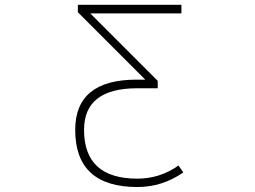

<svg xmlns="http://www.w3.org/2000/svg" viewBox="-20 -752 1040 784"><path d="M323.2 -221.7Q323.2 -22.5 541 -22.5Q632.8 -22.5 709 -76.2L728.5 -47.9Q642.6 11.7 541 11.7Q287.1 11.7 287.1 -221.7Q287.1 -426.8 538.1 -426.8H573.2L297.9 -702.1V-732.4H720.7V-697.3H348.6L624 -421.9V-391.6H538.1Q323.2 -390.6 323.2 -221.7Z"/></svg>

Font: Gen Shin Gothic Monospace ExtraLight
Style: Regular
Weight: 200
Designer: [Source Han Sans]
Ryoko NISHIZUKA  (kana & ideographs); Paul D. Hunt (Latin, Greek & Cyrillic); Wenlong ZHANG  (bopomofo
Version: Version 1.002.20150607